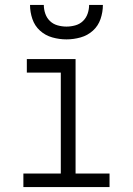

<svg xmlns="http://www.w3.org/2000/svg" viewBox="-20 -760 540 780"><path d="M75 0V-55H227V-465H89V-520H287V-55H425V0ZM250 -600Q221 -600 192.5 -608Q164 -616 142.5 -635.5Q121 -655 111.5 -683Q102 -711 102 -740H158Q158 -722 164 -704.5Q170 -687 183 -674.5Q196 -662 214 -657Q232 -652 250 -652Q268 -652 286 -657Q304 -662 317 -674.5Q330 -687 336 -704.5Q342 -722 342 -740H398Q398 -711 388.5 -683Q379 -655 357.5 -635.5Q336 -616 307.5 -608Q279 -600 250 -600Z"/></svg>

Font: Iosevka Fixed Light
Style: Regular
Weight: 300
Monospace: yes
Designer: Belleve Invis
Foundry: Belleve Invis
Version: Version 32.3.0